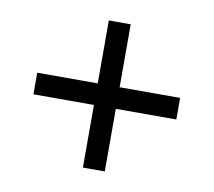

<svg xmlns="http://www.w3.org/2000/svg" viewBox="-61 -664 694 622"><g transform="rotate(10 286.0 -353.0)"><path d="M321 -388H520V-317H321V-111H249V-317H50V-388H249V-595H321Z"/></g></svg>

Font: Noto Sans Historical
Style: Regular
Weight: 400
Designer: Monotype Design Team
Foundry: Monotype Imaging Inc.
Version: Version 2.013; ttfautohint (v1.8.4.7-5d5b)